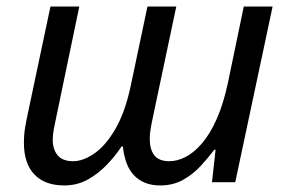

<svg xmlns="http://www.w3.org/2000/svg" viewBox="-20 -556 873 586"><path d="M176 10Q117 10 85 -23.5Q53 -57 53 -120Q53 -145 56.5 -166Q60 -187 65 -210L134 -536H222L152 -200Q147 -177 144 -160.5Q141 -144 141 -129Q141 -100 156 -82Q171 -64 203 -64Q234 -64 268.5 -88Q303 -112 332.5 -163Q362 -214 379 -294L430 -536H518L447 -200Q442 -177 439.5 -161Q437 -145 437 -133Q437 -100 451 -82Q465 -64 497 -64Q521 -64 546.5 -77Q572 -90 596.5 -118.5Q621 -147 641.5 -193Q662 -239 676 -305L724 -536H812L698 0H627L638 -99H634Q616 -75 592.5 -49.5Q569 -24 538.5 -7Q508 10 469 10Q443 10 423 2Q403 -6 388.5 -21.5Q374 -37 366 -59Q358 -81 355 -109H351Q332 -80 305.5 -52.5Q279 -25 247 -7.5Q215 10 176 10Z"/></svg>

Font: Noto Sans Display
Style: Italic
Weight: 400
Italic angle: -12°
Designer: Monotype Design Team
Foundry: Monotype Imaging Inc.
Version: Version 2.003